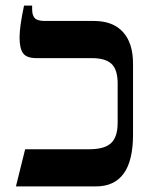

<svg xmlns="http://www.w3.org/2000/svg" viewBox="-20 -667 551 687"><path d="M70 -133H300Q354 -133 377.5 -155Q401 -177 401 -228V-368Q401 -418 379 -438.5Q357 -459 309 -459H111Q75 -459 62.5 -476.5Q50 -494 50 -533Q50 -572 66 -647H95V-634Q95 -612 104.5 -602Q114 -592 141 -592H316Q384 -592 420 -552.5Q456 -513 456 -439V-185Q456 0 323 0H37Z"/></svg>

Font: Noto Serif Hebrew SemiBold
Style: Regular
Weight: 600
Designer: Monotype Design Team
Foundry: Monotype Imaging Inc.
Version: Version 1.000